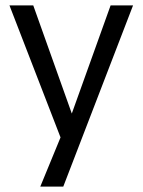

<svg xmlns="http://www.w3.org/2000/svg" viewBox="-20 -510 528 710"><path d="M129 180 215 -29V27L15 -490H103L252 -72H239L389 -490H472L214 180Z"/></svg>

Font: Nunito Sans 10pt SemiCondensed
Style: Regular
Weight: 400
Width: 4
Designer: Vernon Adams
Foundry: Vernon Adams
Version: Version 3.101;gftools[0.9.27]